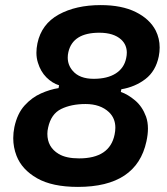

<svg xmlns="http://www.w3.org/2000/svg" viewBox="-20 -721 654 754"><path d="M286 13Q185 13 125.5 -21Q66 -55 45 -109Q32 -142.5 32 -178.5Q32 -200 36.5 -222Q48 -275.5 76.8 -307Q105.5 -338.5 141.2 -354.2Q177 -370 210 -375L212 -386Q185 -394.5 162.2 -417.2Q139.5 -440 129 -474.5Q123 -493 123 -514Q123 -531.5 127 -551Q143 -626.5 210.5 -663.8Q278 -701 375.5 -701Q458 -701 513 -673.8Q568 -646.5 591.5 -601Q607 -570 607 -534.5Q607 -517.5 603.5 -499.5Q591.5 -441.5 551 -410.5Q510.5 -379.5 456.5 -370.5L454.5 -360Q483 -350 511 -326.2Q539 -302.5 553.5 -263Q561 -242 561 -216Q561 -193 555 -165.5Q516.5 13 286 13ZM348 -411.5Q401.5 -411.5 434.5 -432.5Q467.5 -453.5 475.5 -492.5Q478 -504 478 -514Q478 -545 456 -565.5Q426.5 -592.5 370 -592.5Q266 -592.5 248.5 -516.5Q246 -505.5 246 -495Q246 -465.5 265.5 -443Q292 -411.5 348 -411.5ZM290.5 -99Q411 -99 430 -192.5Q433 -206.5 433 -219.5Q433 -256.5 408 -280.5Q374 -312.5 316 -312.5Q260 -312.5 220.2 -293Q180.5 -273.5 169 -220Q166 -207.5 166 -195.5Q166 -143 210.5 -116.5Q239.5 -99 290.5 -99Z"/></svg>

Font: Heraclito SemiBold
Style: Italic
Weight: 600
Italic angle: -12°
Designer: Kostas Bartsokas (font) & Cristiano Sobral (main changes)
Foundry: Kostas Bartsokas (font) & Cristiano Sobral (main changes)
Version: Version 1.00;July 8, 2020;FontCreator 13.0.0.2655 64-bit